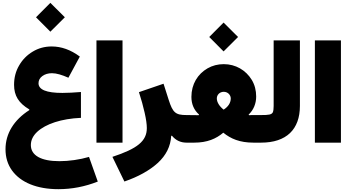

<svg xmlns="http://www.w3.org/2000/svg" viewBox="-20 -1000 2462 1346"><path d="M539.6 -603.5C475.6 -650.9 410.2 -674.3 342.3 -674.3C293.5 -674.3 249 -662.1 209.5 -638.2C169.4 -614.3 137.7 -582 114.3 -541.5C90.3 -501 78.6 -455.6 78.6 -405.3C78.6 -329.1 110.8 -277.3 185.5 -232.9V-228C77.6 -159.2 18.6 -63.5 18.6 45.9C18.6 103 33.7 152.8 64 194.8C124.5 278.8 238.3 326.2 389.2 326.2C483.4 326.2 575.2 308.6 665.5 272.9L604 100.1C539.6 119.1 462.9 129.9 396.5 129.9C268.1 129.9 196.3 89.8 196.3 17.1C196.3 -17.6 211.4 -48.3 241.2 -76.2C300.8 -131.3 410.2 -168 547.4 -173.8V-355C500 -351.1 454.6 -348.6 417.5 -348.6C305.7 -348.6 250 -371.1 250 -416.5C250 -436.5 258.8 -453.6 276.9 -466.8C294.9 -480 317.4 -486.8 344.2 -486.8C376 -486.8 414.6 -475.1 459.5 -455.1ZM333 -777.8 434.6 -878.9 333 -980 232.4 -878.9Z M838.9 -716.8H656.2V0H838.9Z M954.1 -354C970.7 -302.7 983.9 -254.9 994.1 -209.5C1004.4 -164.1 1009.3 -128.4 1009.3 -102.1C1009.3 -10.7 942.9 42 768.1 99.6L852.1 272.5C949.7 238.8 1027.8 195.3 1085.9 142.6C1144 89.4 1175.8 26.4 1180.2 -47.4L1185.1 -48.8C1211.9 -16.1 1246.1 0 1287.6 0H1288.6V-193.4H1287.6C1210 -193.4 1191.4 -210.4 1162.6 -299.8L1126.5 -413.1Z M1321.8 -320.8C1321.8 -270 1339.8 -228.5 1375.5 -196.8L1373 -192.4C1363.8 -192.9 1335.9 -193.4 1288.6 -193.4C1271 -193.4 1263.2 -165 1263.2 -97.2C1263.2 -28.8 1271 0 1288.6 0H1341.3C1433.1 0 1495.1 -27.3 1545.4 -69.8C1597.7 -27.3 1660.6 0 1756.8 0H1810.1V-193.4H1746.1C1739.7 -193.4 1732.9 -192.9 1726.1 -192.4L1722.7 -196.3C1757.8 -229 1775.9 -274.4 1775.9 -323.2C1775.9 -366.7 1765.6 -405.8 1745.1 -439.9C1703.6 -508.3 1631.3 -550.3 1548.8 -550.3C1507.3 -550.3 1469.2 -540.5 1435.1 -521C1366.2 -481.4 1321.8 -410.2 1321.8 -320.8ZM1547.4 -639.6 1648.9 -740.7 1547.4 -841.8 1446.8 -740.7ZM1547.9 -231.4C1520 -252.9 1500 -282.2 1500 -310.1C1500 -334 1519 -356.4 1548.8 -356.4C1578.1 -356.4 1597.7 -333 1597.7 -310.1C1597.7 -278.3 1579.1 -251.5 1547.9 -231.4Z M1810.1 -193.4C1802.7 -193.4 1796.4 -187 1791.5 -174.8C1787.1 -162.1 1784.7 -136.2 1784.7 -97.2C1784.7 -58.1 1787.1 -32.2 1791.5 -19.5C1796.4 -6.3 1802.7 0 1810.1 0C1987.8 0 2082.5 -92.8 2082.5 -257.3V-716.8H1898.4V-257.3C1898.4 -237.3 1896.5 -222.7 1893.1 -213.9C1885.3 -195.8 1862.8 -193.4 1810.1 -193.4Z M2370.1 -716.8H2187.5V0H2370.1Z"/></svg>

Font: Estedad Black
Style: Regular
Weight: 900
Designer: Amin Abedi
Version: Version 7.3